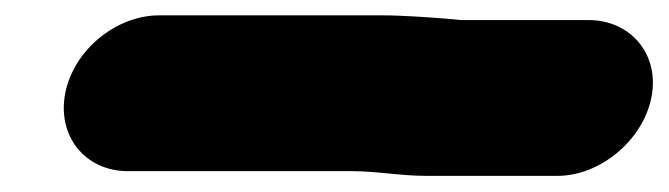

<svg xmlns="http://www.w3.org/2000/svg" viewBox="-20 -371 850 244"><path d="M522.4 -147.5H688.4C742.7 -147.5 797 -192.7 807.8 -247C818.8 -301.9 781.4 -345.5 728 -345.5H565.7L545.5 -347.4C525.7 -348.9 491.4 -351.5 466.2 -351.5H182.2C128.1 -351.5 74 -308 63 -253C52.2 -198.6 87.7 -153.5 142.6 -153.5H426.6C459.5 -153.5 487.8 -147.5 522.4 -147.5Z"/></svg>

Font: Smoothie
Style: ExBdIt
Weight: 800
Foundry: Cannot Into Space Fonts
Version: Version 0.8